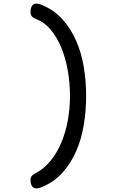

<svg xmlns="http://www.w3.org/2000/svg" viewBox="-20 -885 640 1070"><path d="M150 120Q150 103 157.5 95Q165 87 177 81Q225 56 261 12Q297 -32 321 -88.5Q345 -145 357.5 -212Q370 -279 370 -350Q370 -421 358 -490.5Q346 -560 322 -618.5Q298 -677 263 -719Q228 -761 183 -778Q165 -785 157.5 -794Q150 -803 150 -820Q150 -828 151.5 -835.5Q153 -843 157 -850Q161 -857 167 -861Q173 -865 183 -865Q189 -865 196 -863.5Q203 -862 214 -857Q282 -829 328.5 -777Q375 -725 404.5 -657.5Q434 -590 447 -511.5Q460 -433 460 -350Q460 -268 447 -189Q434 -110 404.5 -42.5Q375 25 328.5 77Q282 129 214 157Q203 162 196 163.5Q189 165 183 165Q173 165 167 161Q161 157 157 150Q153 143 151.5 135.5Q150 128 150 120Z"/></svg>

Font: Maple Mono NF CN
Style: Regular
Weight: 400
Monospace: yes
Designer: subframe7536
Version: Version 7.000